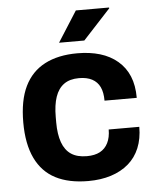

<svg xmlns="http://www.w3.org/2000/svg" viewBox="-53 -768 678 825"><g transform="rotate(-5 286.5 -355.5)"><path d="M295 12Q211 12 154 -17.5Q97 -47 67.5 -108.5Q38 -170 38 -263Q38 -358 67.5 -418.5Q97 -479 154.5 -509Q212 -539 295 -539Q349 -539 392.5 -526Q436 -513 468 -486Q500 -459 516.5 -419.5Q533 -380 533 -326H394Q394 -362 383 -385Q372 -408 349.5 -420Q327 -432 293 -432Q253 -432 228 -414Q203 -396 191 -361Q179 -326 179 -274V-251Q179 -200 191.5 -165Q204 -130 230 -112.5Q256 -95 298 -95Q332 -95 354.5 -107Q377 -119 389 -143Q401 -167 401 -201H533Q533 -150 516.5 -110Q500 -70 468.5 -43Q437 -16 393 -2Q349 12 295 12ZM221 -591 305 -723H448L449 -720L330 -591Z"/></g></svg>

Font: Archivo SemiBold
Style: Bold
Weight: 700
Version: Version 2.001